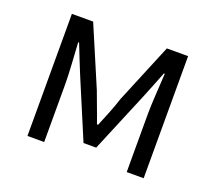

<svg xmlns="http://www.w3.org/2000/svg" viewBox="-97 -669 895 798"><g transform="rotate(20 350.5 -270.0)"><path d="M94 0H168V-258C168 -305 162 -382 159 -438H163C179 -396 197 -353 213 -313L323 -52H379L488 -313C504 -353 522 -396 538 -438H542C539 -382 533 -305 533 -258V0H608V-540H514L405 -277C391 -232 372 -188 354 -144H349C334 -188 316 -232 300 -277L188 -540H94Z"/></g></svg>

Font: Noto Sans JP DemiLight
Style: Regular
Weight: 350
Designer: Ryoko NISHIZUKA 西塚涼子 (kana, bopomofo & ideographs); Paul D. Hunt (Latin, Greek & Cyrillic); Sandoll Communications 산돌커뮤니
Foundry: Adobe
Version: Version 2.004;hotconv 1.0.118;makeotfexe 2.5.65603